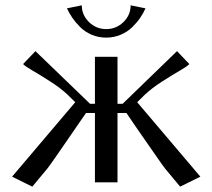

<svg xmlns="http://www.w3.org/2000/svg" viewBox="-20 -678 790 714"><path d="M417 0H333V-257.8H299.8Q162.6 -57.6 155.8 -50.8L100.1 16.1L24.9 -21L259.8 -297.9L231 -326.2Q205.1 -350.6 167 -375Q128.9 -399.4 100.6 -415.8Q72.3 -432.1 65.9 -439.9L111.8 -487.8L314.9 -292H333V-466.8H417V-292H436L638.2 -487.8L684.1 -439.9Q677.7 -432.1 649.4 -415.8Q621.1 -399.4 583 -375Q544.9 -350.6 519 -326.2L490.2 -297.9L725.1 -21L649.9 16.1L594.2 -50.8Q591.3 -53.7 555.2 -105.5Q519 -157.2 484.4 -207.5L450.2 -257.8H417ZM229 -647 284.2 -658.2Q284.2 -622.1 311 -595.9Q337.9 -569.8 375 -569.8Q412.1 -569.8 439 -595.9Q465.8 -622.1 465.8 -658.2L521 -647Q513.2 -628.9 501.2 -611.6Q489.3 -594.2 471.7 -576.9Q454.1 -559.6 428.7 -548.8Q403.3 -538.1 375 -538.1Q346.2 -538.1 321 -548.8Q295.9 -559.6 278.3 -577.1Q260.7 -594.7 249 -611.8Q237.3 -628.9 229 -647Z"/></svg>

Font: Resagokr
Style: Regular
Weight: 500
Designer: gluk
Foundry: gluk
Version: Version 0.95